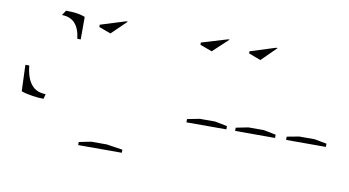

<svg xmlns="http://www.w3.org/2000/svg" viewBox="-77 -727 2115 1165"><g transform="rotate(10 980.5 -145.0)"><path d="M244 -540C244 -540 224 -510 224 -510C224 -510 224 -510 224 -510C292 -510 331 -468 341 -384C341 -384 362 -384 362 -384C362 -384 362 -523 362 -523C362 -523 362 -523 362 -523C349 -528 332 -533 311 -536C289 -539 267 -540 244 -540ZM202 10C202 10 210 -20 210 -20C210 -20 210 -20 210 -20C172 -20 142 -33 121 -59C100 -85 87 -123 82 -174C82 -174 58 -174 58 -174C58 -174 64 -12 64 -12C64 -12 64 -12 64 -12C83 -5 106 0 132 4C157 8 181 10 202 10Z M628 216C628 216 533 216 533 216C533 216 458 231 458 231C458 231 458 250 458 250C458 250 727 250 727 250C727 250 727 231 727 231C727 231 628 216 628 216ZM533 -451C533 -451 625 -540 625 -540C625 -540 614 -540 614 -540C614 -540 460 -492 460 -492C460 -492 460 -478 460 -478C460 -478 533 -451 533 -451Z M1327 -20C1327 -20 1252 -35 1252 -35C1252 -35 1157 -35 1157 -35C1157 -35 1081 -20 1081 -20C1081 -20 1081 0 1081 0C1081 0 1327 0 1327 0C1327 0 1327 -20 1327 -20ZM1157 -451C1157 -451 1252 -540 1252 -540C1252 -540 1243 -540 1243 -540C1243 -540 1083 -492 1083 -492C1083 -492 1083 -478 1083 -478C1083 -478 1157 -451 1157 -451Z M1865 -34C1865 -34 1770 -34 1770 -34C1770 -34 1695 -20 1695 -20C1695 -20 1695 0 1695 0C1695 0 1940 0 1940 0C1940 0 1940 -20 1940 -20C1940 -20 1865 -34 1865 -34ZM1552 -35C1552 -35 1457 -35 1457 -35C1457 -35 1381 -20 1381 -20C1381 -20 1381 0 1381 0C1381 0 1627 0 1627 0C1627 0 1627 -20 1627 -20C1627 -20 1552 -35 1552 -35ZM1457 -450C1457 -450 1548 -540 1548 -540C1548 -540 1538 -540 1538 -540C1538 -540 1383 -491 1383 -491C1383 -491 1383 -478 1383 -478C1383 -478 1457 -450 1457 -450Z"/></g></svg>

Font: Only Serifs
Style: Regular
Weight: 500
Designer: Matt LaGrandeur
Version: Version 0.001